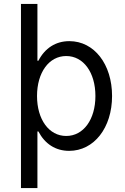

<svg xmlns="http://www.w3.org/2000/svg" viewBox="-20 -760 640 980"><path d="M87 -740V200H171V-89H176C209 -26 263 10 333 10C460 10 552 -108 552 -270C552 -432 461 -550 334 -550C264 -550 209 -514 176 -450H171V-740ZM318 -474C406 -474 467 -390 467 -270C467 -150 406 -66 318 -66C230 -66 169 -150 169 -270C169 -390 230 -474 318 -474Z"/></svg>

Font: CommitMonoNiceRocks
Style: Regular
Weight: 400
Monospace: yes
Designer: Eigil Nikolajsen
Foundry: Eigil Nikolajsen
Version: Version 1.143